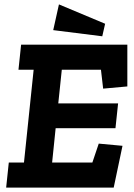

<svg xmlns="http://www.w3.org/2000/svg" viewBox="-20 -853 609 873"><path d="M445 -688 222 -716 248 -833 458 -745ZM497 0H8L20 -114H89L133 -536H64L76 -650H559V-460L449 -450L439 -536H261L245 -383H517L505 -270H233L217 -114H400L429 -200L537 -190Z"/></svg>

Font: Zilla Slab
Style: Bold Italic
Weight: 700
Italic angle: -6°
Designer: Typotheque.com
Foundry: Typotheque type foundry
Version: Version 1.1; 2017; ttfautohint (v1.6)